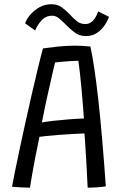

<svg xmlns="http://www.w3.org/2000/svg" viewBox="-20 -882 566 910"><path d="M122 7.5Q104.5 7.5 78.2 6Q52 4.5 37 3Q41.5 -22 50.8 -68.2Q60 -114.5 73 -174.8Q86 -235 100.5 -301.2Q115 -367.5 130 -432.8Q145 -498 158.8 -555Q172.5 -612 183.5 -652.5Q207 -656 249.2 -660.8Q291.5 -665.5 336 -665.5Q353.5 -665.5 372.5 -664.5Q391.5 -663.5 408.5 -661.5Q427.5 -574 445.8 -411Q464 -248 481.5 1Q466.5 4 441 5.8Q415.5 7.5 395.5 7.5Q394.5 -10.5 392.8 -45Q391 -79.5 388.8 -119.8Q386.5 -160 384.2 -195.2Q382 -230.5 380.5 -249.5Q360.5 -249 328 -247.2Q295.5 -245.5 261 -242.8Q226.5 -240 200.2 -237.5Q174 -235 167 -233.5Q157 -187.5 148.2 -141.2Q139.5 -95 132.5 -56Q125.5 -17 122 7.5ZM178.5 -301.5Q198.5 -305.5 234 -309.5Q269.5 -313.5 308.5 -316.5Q347.5 -319.5 377.5 -320.5Q376.5 -337.5 373.8 -373.2Q371 -409 367.2 -451.5Q363.5 -494 359.2 -532.5Q355 -571 351 -594Q338.5 -594 315.8 -592.5Q293 -591 271.5 -589.2Q250 -587.5 241 -586Q237 -570 227.5 -528.8Q218 -487.5 205 -429Q192 -370.5 178.5 -301.5ZM99 -771.5Q106 -792 124 -812.8Q142 -833.5 167.5 -847.8Q193 -862 223.5 -862Q253.5 -862 274 -846.5Q294.5 -831 312 -812.5Q327.5 -795 344.5 -781.5Q361.5 -768 384.5 -768Q407 -768 422.2 -785.8Q437.5 -803.5 445 -828L496.5 -802.5Q492.5 -788.5 479 -766.8Q465.5 -745 442.5 -728Q419.5 -711 387 -711Q355.5 -711 332.5 -729Q309.5 -747 290 -767Q274.5 -783 259.5 -795.2Q244.5 -807.5 227.5 -807.5Q197 -807.5 176.8 -785Q156.5 -762.5 146.5 -737.5Z"/></svg>

Font: Grandstander Light
Style: Regular
Weight: 300
Designer: Tyler Finck
Foundry: Etcetera Type Co
Version: Version 1.200; ttfautohint (v1.8.3)